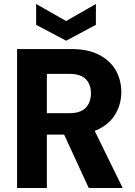

<svg xmlns="http://www.w3.org/2000/svg" viewBox="-20 -947 680 967"><path d="M66 0V-700H339Q424 -700 480 -670.5Q536 -641 563.5 -592Q591 -543 591 -483Q591 -427 564.5 -378Q538 -329 482 -299Q426 -269 338 -269H216V0ZM427 0 286 -306H448L598 0ZM216 -377H330Q385 -377 411.5 -404Q438 -431 438 -477Q438 -522 412 -548.5Q386 -575 329 -575H216ZM313 -742 162 -822V-927L313 -841L463 -927V-822Z"/></svg>

Font: DM Sans 17pt Black
Style: Regular
Weight: 900
Version: Version 4.004;gftools[0.9.30]